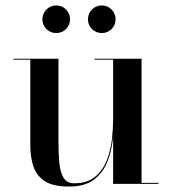

<svg xmlns="http://www.w3.org/2000/svg" viewBox="-20 -676 631 706"><path d="M233.5 10Q175.5 10 145 -9.8Q114.5 -29.5 103 -63.5Q91.5 -97.5 91.5 -141V-456.5H29.5V-460H195V-149.5Q195 -107.5 198.5 -74.2Q202 -41 214.2 -21.5Q226.5 -2 252.5 -2Q300.5 -2 329.2 -25.8Q358 -49.5 372.5 -86.2Q387 -123 391.5 -163.2Q396 -203.5 396 -237L399.5 -241Q399.5 -205.5 394.8 -162.2Q390 -119 374.2 -79.8Q358.5 -40.5 325 -15.2Q291.5 10 233.5 10ZM396 0V-456.5H327.5V-460H500.5V-3.5H562.5V0ZM354.5 -554.5Q333 -554.5 318.2 -569.2Q303.5 -584 303.5 -605Q303.5 -626 318.2 -641Q333 -656 354.5 -656Q375.5 -656 390.2 -641Q405 -626 405 -605Q405 -584 390.2 -569.2Q375.5 -554.5 354.5 -554.5ZM186.5 -554.5Q165.5 -554.5 150.8 -569.2Q136 -584 136 -605Q136 -626 150.8 -641Q165.5 -656 187 -656Q208 -656 222.8 -641Q237.5 -626 237.5 -605Q237.5 -584 222.8 -569.2Q208 -554.5 186.5 -554.5Z"/></svg>

Font: Bodoni Moda 48pt Medium
Style: Regular
Weight: 500
Designer: Owen Earl
Foundry: indestructible type
Version: Version 2.005